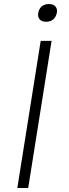

<svg xmlns="http://www.w3.org/2000/svg" viewBox="-20 -933 342 953"><path d="M66 0 182 -730H236L120 0ZM209 -825Q187 -825 177 -837Q169 -846 169 -860Q169 -864 170 -869Q173 -889 187 -901Q201 -913 223 -913Q245 -913 255 -901Q263 -892 263 -878Q263 -874 262 -869Q258 -849 244.5 -837Q231 -825 209 -825Z"/></svg>

Font: Sora ExtraLight
Style: Italic
Weight: 200
Designer: Jonathan Barnbrook, Juli√°n Moncada
Version: Version 1.000